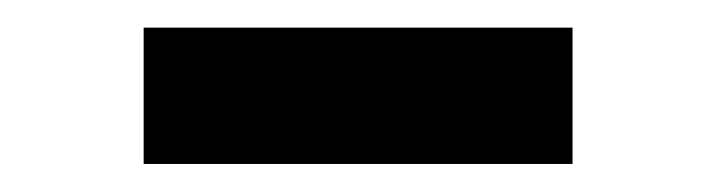

<svg xmlns="http://www.w3.org/2000/svg" viewBox="-20 -355 518 139"><path d="M394.5 -335V-236.3H84V-335Z"/></svg>

Font: Allerta Stencil
Style: Regular
Weight: 400
Designer: Matt McInerney
Foundry: Matt McInerney
Version: Version 1.02